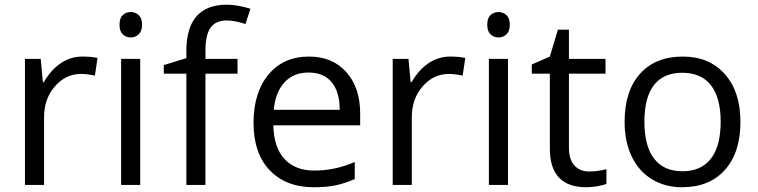

<svg xmlns="http://www.w3.org/2000/svg" viewBox="-20 -785 3219 815"><path d="M330.1 -544.9Q365.7 -544.9 394 -539.1L382.8 -463.9Q349.6 -471.2 324.2 -471.2Q259.3 -471.2 213.1 -418.5Q167 -365.7 167 -287.1V0H85.9V-535.2H152.8L162.1 -436H166Q195.8 -488.3 237.8 -516.6Q279.8 -544.9 330.1 -544.9Z M575.2 0H494.1V-535.2H575.2ZM487.3 -680.2Q487.3 -708 501 -720.9Q514.6 -733.9 535.2 -733.9Q554.7 -733.9 568.8 -720.7Q583 -707.5 583 -680.2Q583 -652.8 568.8 -639.4Q554.7 -626 535.2 -626Q514.6 -626 501 -639.4Q487.3 -652.8 487.3 -680.2Z M988.3 -472.2H852.1V0H771V-472.2H675.3V-508.8L771 -538.1V-567.9Q771 -765.1 943.4 -765.1Q985.8 -765.1 1043 -748L1022 -683.1Q975.1 -698.2 941.9 -698.2Q896 -698.2 874 -667.7Q852.1 -637.2 852.1 -569.8V-535.2H988.3Z M1312 9.8Q1193.4 9.8 1124.8 -62.5Q1056.2 -134.8 1056.2 -263.2Q1056.2 -392.6 1119.9 -468.8Q1183.6 -544.9 1291 -544.9Q1391.6 -544.9 1450.2 -478.8Q1508.8 -412.6 1508.8 -304.2V-252.9H1140.1Q1142.6 -158.7 1187.7 -109.9Q1232.9 -61 1314.9 -61Q1401.4 -61 1485.8 -97.2V-24.9Q1442.9 -6.3 1404.5 1.7Q1366.2 9.8 1312 9.8ZM1290 -477.1Q1225.6 -477.1 1187.3 -435.1Q1148.9 -393.1 1142.1 -318.8H1421.9Q1421.9 -395.5 1387.7 -436.3Q1353.5 -477.1 1290 -477.1Z M1891.1 -544.9Q1926.8 -544.9 1955.1 -539.1L1943.8 -463.9Q1910.6 -471.2 1885.3 -471.2Q1820.3 -471.2 1774.2 -418.5Q1728 -365.7 1728 -287.1V0H1647V-535.2H1713.9L1723.1 -436H1727.1Q1756.8 -488.3 1798.8 -516.6Q1840.8 -544.9 1891.1 -544.9Z M2136.2 0H2055.2V-535.2H2136.2ZM2048.3 -680.2Q2048.3 -708 2062 -720.9Q2075.7 -733.9 2096.2 -733.9Q2115.7 -733.9 2129.9 -720.7Q2144 -707.5 2144 -680.2Q2144 -652.8 2129.9 -639.4Q2115.7 -626 2096.2 -626Q2075.7 -626 2062 -639.4Q2048.3 -652.8 2048.3 -680.2Z M2481 -57.1Q2502.4 -57.1 2522.5 -60.3Q2542.5 -63.5 2554.2 -66.9V-4.9Q2541 1.5 2515.4 5.6Q2489.7 9.8 2469.2 9.8Q2314 9.8 2314 -153.8V-472.2H2237.3V-511.2L2314 -544.9L2348.1 -659.2H2395V-535.2H2550.3V-472.2H2395V-157.2Q2395 -108.9 2418 -83Q2440.9 -57.1 2481 -57.1Z M3123 -268.1Q3123 -137.2 3057.1 -63.7Q2991.2 9.8 2875 9.8Q2803.2 9.8 2747.6 -23.9Q2691.9 -57.6 2661.6 -120.6Q2631.3 -183.6 2631.3 -268.1Q2631.3 -398.9 2696.8 -471.9Q2762.2 -544.9 2878.4 -544.9Q2990.7 -544.9 3056.9 -470.2Q3123 -395.5 3123 -268.1ZM2715.3 -268.1Q2715.3 -165.5 2756.3 -111.8Q2797.4 -58.1 2877 -58.1Q2956.5 -58.1 2997.8 -111.6Q3039.1 -165 3039.1 -268.1Q3039.1 -370.1 2997.8 -423.1Q2956.5 -476.1 2876 -476.1Q2796.4 -476.1 2755.9 -423.8Q2715.3 -371.6 2715.3 -268.1Z"/></svg>

Font: WebKoruri
Style: Regular
Weight: 400
Foundry: lindwurm / mohemohe
Version: Version 1.00